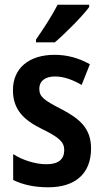

<svg xmlns="http://www.w3.org/2000/svg" viewBox="-20 -786 440 816"><path d="M359 -756V-766H225C202 -721 167 -667 133 -618V-606H213C259 -645 331 -718 359 -756ZM367 -155C367 -240 319 -281 243 -321C167 -360 147 -374 147 -409C147 -441 171 -461 214 -461C252 -461 291 -446 327 -425L362 -513C315 -539 267 -553 212 -553C104 -553 35 -497 35 -403C35 -320 81 -276 158 -238C234 -201 253 -181 253 -148C253 -109 228 -88 178 -88C129 -88 75 -106 36 -131V-21C77 -1 126 10 185 10C301 10 367 -49 367 -155Z"/></svg>

Font: Noto Sans Lao Condensed SemiBold
Style: Regular
Weight: 600
Width: 3
Designer: Monotype Design Team
Foundry: Monotype Imaging Inc.
Version: Version 2.003